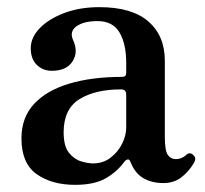

<svg xmlns="http://www.w3.org/2000/svg" viewBox="-20 -505 572 537"><path d="M190 12Q125 12 82.5 -18Q40 -48 40 -118Q40 -176 75 -214Q110 -252 173.5 -271Q237 -290 322 -290Q333 -290 333 -301V-329Q333 -383 314 -414.5Q295 -446 253 -446Q214 -446 194 -431.5Q174 -417 184 -394Q200 -360 183 -333.5Q166 -307 125 -307Q100 -307 83 -323.5Q66 -340 66 -370Q66 -400 91 -426Q116 -452 159.5 -468.5Q203 -485 258 -485Q349 -485 395 -445Q441 -405 441 -335V-123Q441 -83 449.5 -71.5Q458 -60 471 -60Q481 -60 488.5 -63.5Q496 -67 500 -71Q511 -82 522 -70Q527 -65 526 -59Q525 -53 521 -47Q507 -24 486.5 -8.5Q466 7 437 7Q404 7 380.5 -7Q357 -21 345 -52Q342 -60 337 -59Q332 -58 328 -53Q309 -26 277 -7Q245 12 190 12ZM240 -48Q269 -48 290 -64.5Q311 -81 322 -104Q333 -127 333 -148V-240Q333 -255 319 -255Q246 -255 202 -227.5Q158 -200 158 -135Q158 -96 173 -77.5Q188 -59 207.5 -53.5Q227 -48 240 -48Z"/></svg>

Font: Zen Antique Soft
Style: Regular
Weight: 400
Designer: Yoshimichi Ohira
Foundry: Positype
Version: Version 1.001